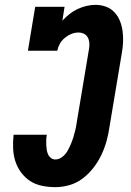

<svg xmlns="http://www.w3.org/2000/svg" viewBox="-20 -763 540 791"><path d="M208 8Q180 8 153 2.5Q126 -3 104.5 -17Q83 -31 67 -52.5Q51 -74 43 -99.5Q35 -125 34 -152.5Q33 -180 36 -208H173Q171 -198 170.5 -187.5Q170 -177 170.5 -166.5Q171 -156 172.5 -146Q174 -136 178 -127Q182 -118 190 -112Q198 -106 208 -106Q223 -106 236.5 -116.5Q250 -127 258 -141Q266 -155 272 -169.5Q278 -184 282.5 -198.5Q287 -213 290.5 -228Q294 -243 296 -258L347 -563Q349 -575 348 -587Q347 -599 341.5 -609Q336 -619 325.5 -624Q315 -629 303 -629Q288 -629 273.5 -623Q259 -617 246.5 -606.5Q234 -596 226.5 -582.5Q219 -569 216 -554H95L125 -735H246L237 -678Q250 -692 265.5 -704.5Q281 -717 299 -725.5Q317 -734 336 -738.5Q355 -743 373 -743Q396 -743 416.5 -735.5Q437 -728 451.5 -712.5Q466 -697 474 -677Q482 -657 485 -635Q488 -613 487 -590Q486 -567 482 -545L431 -240Q427 -211 419 -182Q411 -153 398 -125.5Q385 -98 365.5 -72.5Q346 -47 321 -28Q296 -9 266.5 -0.5Q237 8 208 8Z"/></svg>

Font: Iosevka Curly Slab Heavy
Style: Italic
Weight: 900
Italic angle: -9°
Monospace: yes
Designer: Belleve Invis
Foundry: Belleve Invis
Version: Version 22.1.2; ttfautohint (v1.8.4)